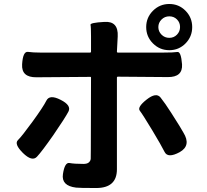

<svg xmlns="http://www.w3.org/2000/svg" viewBox="-20 -886 1040 964"><path d="M463 58Q377 58 362 56Q287 47 296 -12Q305 -72 329 -67.5Q353 -63 399 -63Q418 -63 426.5 -71Q435 -79 435.5 -89Q436 -99 436 -136L437 -496Q437 -501 432 -500L163 -498Q87 -497 91 -563Q95 -629 120.5 -625.5Q146 -622 183 -622H432Q437 -622 437 -627V-702Q437 -751 434.5 -761.5Q432 -772 504 -776Q575 -781 571 -703L567 -627Q567 -622 572 -622H800Q852 -622 870.5 -625Q889 -628 894 -563Q898 -498 822 -499L572 -501Q567 -501 567 -496V-36Q567 58 463 58ZM95 -118Q50 -163 70 -182.5Q90 -202 143.5 -275.5Q197 -349 213 -381Q229 -413 284 -385Q340 -357 323.5 -325.5Q307 -294 248 -208Q190 -125 165.5 -99Q141 -73 95 -118ZM882 -122Q823 -90 806.5 -123Q790 -156 745 -231Q696 -312 682 -330Q668 -348 716 -386Q764 -424 786 -396.5Q808 -369 840 -319Q861 -287 881 -254L901 -220Q941 -155 882 -122ZM830 -634Q782 -634 748 -668Q714 -702 714 -750Q714 -798 748 -832Q782 -866 830 -866Q878 -866 911.5 -832Q945 -798 945 -750Q945 -702 911.5 -668Q878 -634 830 -634ZM830 -696Q853 -696 868.5 -712Q884 -728 884 -750.5Q884 -773 868.5 -788.5Q853 -804 830 -804Q807 -804 791 -788Q775 -772 775 -750Q775 -728 791 -712Q807 -696 830 -696Z"/></svg>

Font: Resource Han Rounded KR
Style: Bold
Weight: 700
Designer: Cyano Hao (round all glyphs); Ryoko NISHIZUKA 西塚涼子 (kana, bopomofo & ideographs); Paul D. Hunt (Latin, Greek & Cyrillic)
Foundry: Cyano Hao
Version: 0.990